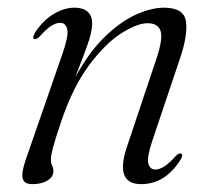

<svg xmlns="http://www.w3.org/2000/svg" viewBox="-20 -471 552 500"><path d="M69 -369.5Q63.5 -372.5 70 -384Q90 -416 118 -433.5Q146 -451 174.5 -451Q195.5 -451 207.8 -440.8Q220 -430.5 220 -409.5Q220 -388 207.2 -352.5Q194.5 -317 176 -270Q212.5 -336.5 254 -376.2Q295.5 -416 335.2 -433.5Q375 -451 406.5 -451Q459 -451 464.2 -415.5Q469.5 -380 449 -319.5L377 -105.5Q362 -61 366.2 -45.2Q370.5 -29.5 384.5 -29.5Q394.5 -29.5 407 -37Q419.5 -44.5 438 -65Q446.5 -73.5 451.5 -71Q457.5 -68.5 451 -56.5Q411 8.5 347.5 8.5Q278 8.5 310.5 -88.5L386.5 -315.5Q405 -370 398.2 -390.2Q391.5 -410.5 364.5 -410.5Q337 -410.5 295.8 -384.2Q254.5 -358 212.2 -301.5Q170 -245 139.5 -155Q122.5 -104.5 117.5 -84.8Q112.5 -65 112.5 -55.5Q112.5 -45.5 115.8 -39.5Q119 -33.5 119 -24.5Q119 -10.5 103.8 -1Q88.5 8.5 64 8.5Q42.5 8.5 39 -6.5Q35.5 -21.5 47 -55L142.5 -330.5Q159 -377.5 155.2 -394.5Q151.5 -411.5 136.5 -411.5Q126.5 -411.5 114 -404Q101.5 -396.5 83 -375.5Q74 -367 69 -369.5Z"/></svg>

Font: Fraunces 72pt Light
Style: Italic
Weight: 300
Italic angle: -16°
Version: Version 1.000;[b76b70a41]